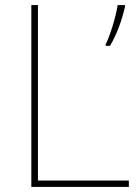

<svg xmlns="http://www.w3.org/2000/svg" viewBox="-20 -734 546 754"><path d="M103 0H486V-25H129V-714H103ZM471 -708V-714H442C436 -671 411 -590 395 -560V-554H412C440 -601 459 -656 471 -708Z"/></svg>

Font: Noto Sans Canadian Aboriginal Thin
Style: Regular
Weight: 100
Designer: Monotype Design Team, Typotheque's Kevin King
Foundry: Monotype Imaging Inc.
Version: Version 2.004